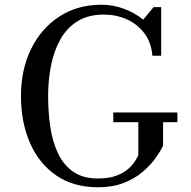

<svg xmlns="http://www.w3.org/2000/svg" viewBox="-20 -780 806 810"><path d="M458 -305.5H728.5V-264.5H668V-165Q656.5 -141.5 635 -111.5Q613.5 -81.5 580.5 -53.8Q547.5 -26 501 -8Q454.5 10 393.5 10Q289.5 10 217 -40Q144.5 -90 106.5 -177Q68.5 -264 68.5 -375Q68.5 -486.5 111 -573.2Q153.5 -660 230 -710Q306.5 -760 408 -760Q456.5 -760 502.5 -743.2Q548.5 -726.5 584 -697L628 -750H660V-545H623Q618 -601.5 588.8 -640Q559.5 -678.5 514.8 -698.5Q470 -718.5 418 -718.5Q353 -718.5 307.8 -690.8Q262.5 -663 235.2 -614.8Q208 -566.5 195.5 -504.8Q183 -443 183 -375Q183 -307 192.2 -244.5Q201.5 -182 224.8 -133Q248 -84 289 -55.5Q330 -27 393.5 -27Q440 -27 471.2 -39Q502.5 -51 521.2 -67.8Q540 -84.5 550 -100.8Q560 -117 563.5 -125V-264.5H458Z"/></svg>

Font: Bodoni* 06pt
Style: Regular
Weight: 400
Version: Version 2.3